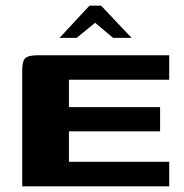

<svg xmlns="http://www.w3.org/2000/svg" viewBox="-20 -654 645 674"><path d="M58 0V-408Q58 -440 69 -450Q80 -460 112 -460H574V-374H222V-278H542V-193H222V-86H574V0ZM189 -521 294 -634H335L442 -521H377L314 -574L249 -521Z"/></svg>

Font: r_Genos
Style: Bold
Weight: 700
Designer: Robert E. Leuschke
Foundry: Robert E. Leuschke
Version: Version 2.000;June 29, 2024;FontCreator 14.0.0.2814 32-bit